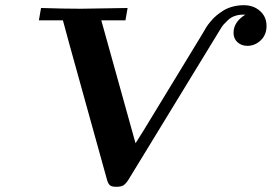

<svg xmlns="http://www.w3.org/2000/svg" viewBox="-20 -717 1054 745"><path d="M130.9 -638.2 139.2 -686Q230 -683.1 292 -683.1L475.1 -686L466.8 -638.2H373L505.9 -161.1Q505.9 -161.1 536.1 -209L763.2 -582Q763.2 -582 769 -591.8Q774.9 -603 780.5 -611.6Q786.1 -620.1 796.6 -633.1Q807.1 -646 819.6 -656.5Q832 -667 847.4 -676.5Q862.8 -686 883.3 -691.4Q903.8 -696.8 925.8 -696.8Q963.9 -696.8 989 -674.3Q1014.2 -651.9 1014.2 -616.2Q1014.2 -582 991.7 -560.5Q969.2 -539.1 939.9 -539.1Q917 -539.1 901.6 -553Q886.2 -566.9 886.2 -589.8Q886.2 -631.8 932.1 -660.2H923.8Q905.8 -660.2 890.9 -655Q876 -649.9 864.5 -638.9Q853 -627.9 847.4 -621.6Q841.8 -615.2 832.5 -599.6Q823.2 -584 821.8 -582L478 -19Q466.8 -2 457.5 2.9Q448.2 7.8 431.2 7.8H430.2Q411.1 7.8 404.5 0Q397.9 -7.8 394 -23.9L248 -549.8Q226.1 -631.8 224.1 -638.2Z"/></svg>

Font: CMU Serif Extra
Style: BoldSlanted
Weight: 700
Italic angle: -9.46001°
Version: Version 0.7.0